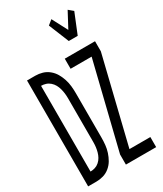

<svg xmlns="http://www.w3.org/2000/svg" viewBox="-239 -1068 978 1154"><g transform="rotate(-30 250.0 -490.5)"><path d="M14 0V-735H71Q96 -735 120 -728Q144 -721 164 -704.5Q184 -688 196.5 -666.5Q209 -645 217 -620.5Q225 -596 227.5 -571Q230 -546 230 -521V-215Q230 -189 227.5 -164Q225 -139 217 -114.5Q209 -90 196.5 -68.5Q184 -47 164 -30.5Q144 -14 120 -7Q96 0 71 0ZM71 -70Q87 -70 103 -75Q119 -80 132 -91.5Q145 -103 153 -117.5Q161 -132 165.5 -148.5Q170 -165 172 -181.5Q174 -198 174 -215V-521Q174 -537 172 -553.5Q170 -570 165.5 -586.5Q161 -603 153 -617.5Q145 -632 132 -643.5Q119 -655 103 -660Q87 -665 71 -665ZM350 -815 293 -955 325 -981 381 -874 438 -981 469 -955 412 -815ZM276 0V-70L422 -665H276V-735H486V-665L341 -70H486V0Z"/></g></svg>

Font: Iosevka
Style: Regular
Weight: 400
Monospace: yes
Designer: Belleve Invis
Foundry: Belleve Invis
Version: Version 33.2.3; ttfautohint (v1.8.4)